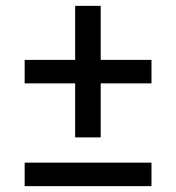

<svg xmlns="http://www.w3.org/2000/svg" viewBox="-20 -631 600 654"><path d="M236 -611H323V-163H236ZM496 -427V-347H64V-427ZM496 -77V3H64V-77Z"/></svg>

Font: Roboto Serif SemiCondensed Medium
Style: Regular
Weight: 500
Width: 4
Designer: Greg Gazdowicz
Foundry: Commercial Type
Version: Version 1.007